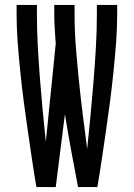

<svg xmlns="http://www.w3.org/2000/svg" viewBox="-20 -755 540 775"><path d="M127 0Q117 -58 108.5 -116Q100 -174 91.5 -232Q83 -290 75.5 -348Q68 -406 62 -464.5Q56 -523 51.5 -581.5Q47 -640 47 -698V-735H129V-698Q129 -634 132.5 -569.5Q136 -505 141 -440.5Q146 -376 152 -311.5Q158 -247 165 -183L205 -579Q203 -609 201 -638.5Q199 -668 199 -698V-735H281V-698Q281 -630 286.5 -561.5Q292 -493 299 -425Q306 -357 314.5 -289Q323 -221 332 -153V-155Q339 -223 345.5 -290.5Q352 -358 357.5 -426Q363 -494 367 -562Q371 -630 371 -698V-735H453V-698Q453 -640 448.5 -581.5Q444 -523 438 -464.5Q432 -406 424.5 -348Q417 -290 408.5 -232Q400 -174 391.5 -116Q383 -58 373 0H295Q281 -73 267.5 -146.5Q254 -220 242 -294L205 0Z"/></svg>

Font: Iosevka Fixed Medium
Style: Regular
Weight: 500
Monospace: yes
Designer: Belleve Invis
Foundry: Belleve Invis
Version: Version 32.3.0